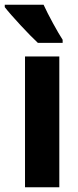

<svg xmlns="http://www.w3.org/2000/svg" viewBox="-49 -786 326 806"><path d="M134 -766H-29V-756C-3 -722 76 -637 110 -606H214V-619C194 -649 152 -726 134 -766ZM200 0V-549H56V0Z"/></svg>

Font: Noto Sans Kannada ExtraCondensed ExtraBold
Style: Regular
Weight: 800
Width: 2
Designer: Jelle Bosma - Monotype Design Team
Foundry: Monotype Imaging Inc.
Version: Version 2.005